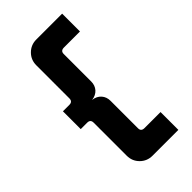

<svg xmlns="http://www.w3.org/2000/svg" viewBox="-206 -697 751 751"><g transform="rotate(-45 169.5 -321.5)"><path d="M160.7 -642.9H303.6V-544.3H215Q196.4 -544.3 196.4 -527.1V-375Q196.4 -353.6 183.6 -338.9Q170.7 -324.3 147.9 -321.4Q170.7 -318.6 183.6 -303.9Q196.4 -289.3 196.4 -267.9V-115.7Q196.4 -98.6 215 -98.6H303.6V0H160.7Q130.7 0 110 -20.7Q89.3 -41.4 89.3 -71.4V-254.3Q89.3 -272.1 71.4 -272.1H35.7V-370.7H71.4Q89.3 -370.7 89.3 -388.6V-571.4Q89.3 -601.4 110 -622.1Q130.7 -642.9 160.7 -642.9Z"/></g></svg>

Font: Aire Exterior
Style: Regular
Weight: 400
Width: 4
Designer: Jayvee Enaguas (HarvettFox96)
Version: 20190503.02